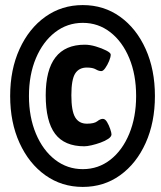

<svg xmlns="http://www.w3.org/2000/svg" viewBox="-20 -728 632 756"><path d="M306 8Q223 8 158.5 -38Q94 -84 57 -165Q20 -246 20 -350Q20 -454 57 -535Q94 -616 158.5 -662Q223 -708 306 -708Q389 -708 453 -662Q517 -616 553.5 -535Q590 -454 590 -350Q590 -246 553.5 -165Q517 -84 453 -38Q389 8 306 8ZM306 -62Q367 -62 414.5 -99Q462 -136 489 -201.5Q516 -267 516 -350Q516 -434 489 -499Q462 -564 414.5 -601Q367 -638 306 -638Q245 -638 197 -601Q149 -564 121.5 -499Q94 -434 94 -350Q94 -267 121.5 -201.5Q149 -136 197 -99Q245 -62 306 -62ZM312 -152Q234 -152 197 -201Q160 -250 160 -353Q160 -552 314 -552Q334 -552 357.5 -545Q381 -538 398.5 -529Q416 -520 416 -513Q416 -503 409.5 -487.5Q403 -472 394.5 -460Q386 -448 379 -448Q369 -448 357 -455Q345 -462 322 -462Q291 -462 276 -438.5Q261 -415 261 -353Q261 -291 276 -266Q291 -241 322 -241Q351 -241 363 -250.5Q375 -260 385 -260Q394 -260 401.5 -247.5Q409 -235 414 -220Q419 -205 419 -199Q419 -190 406.5 -181.5Q394 -173 376 -166.5Q358 -160 340.5 -156Q323 -152 312 -152Z"/></svg>

Font: Asap Condensed Condensed Black
Style: Italic
Weight: 900
Width: 3
Italic angle: -6°
Designer: Pablo Cosgaya
Foundry: Omnibus-Type
Version: Version 3.001; ttfautohint (v1.8.4.7-5d5b)